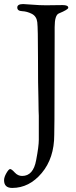

<svg xmlns="http://www.w3.org/2000/svg" viewBox="-65 -733 375 945"><path d="M203 -146 204 -553V-599C204 -639 211 -661.7 225 -667C255.7 -679.7 271 -689 271 -695C271 -703.7 261.7 -708 243 -708L162 -707C140.7 -707 118.2 -708 94.5 -710C70.8 -712 55.7 -713 49 -713C29.7 -713 20 -707.3 20 -696C20 -684.7 28 -678.7 44 -678C60 -677.3 75.8 -673 91.5 -665C107.2 -657 116.2 -643.2 118.5 -623.5C120.8 -603.8 122 -546.2 122 -450.5C122 -354.8 122.7 -290 124 -256C124 -244.7 124.2 -234 124.5 -224C124.8 -214 125 -202.3 125 -189L126 -163V-45C126 -23.7 121.7 9.7 113 55C103.7 107 80.7 133 44 133C30 133 17.8 127.3 7.5 116C-2.8 104.7 -10.3 99 -15 99C-19.7 99 -25.8 105.7 -33.5 119C-41.2 132.3 -45 144 -45 154C-45 179.3 -31.7 192 -5 192C51 192 99.5 167.5 140.5 118.5C181.5 69.5 202 7 202 -69Z"/></svg>

Font: Sorts Mill Goudy
Style: Regular
Weight: 400
Version: Version 003.101